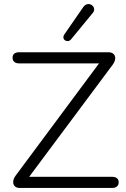

<svg xmlns="http://www.w3.org/2000/svg" viewBox="-20 -928 622 948"><path d="M45 -29Q45 -45 58 -62L469 -615H74Q59 -615 50.5 -622.5Q42 -630 42 -643Q42 -656 50.5 -663Q59 -670 74 -670H516Q531 -670 540 -662Q549 -654 549 -641Q549 -625 536 -608L124 -55H534Q549 -55 557.5 -48Q566 -41 566 -28Q566 -15 557.5 -7.5Q549 0 534 0H77Q62 0 53.5 -8Q45 -16 45 -29ZM313 -725Q305 -725 299 -730.5Q293 -736 293 -744Q293 -752 297 -757L391 -893Q402 -908 417 -908Q428 -908 436.5 -900Q445 -892 445 -882Q445 -872 438 -864L331 -734Q324 -725 313 -725Z"/></svg>

Font: SN Pro Light
Style: Regular
Weight: 300
Designer: Tobias Whetton
Foundry: Supernotes
Version: Version 1.002